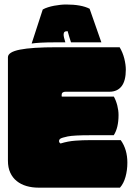

<svg xmlns="http://www.w3.org/2000/svg" viewBox="-20 -842 592 862"><path d="M171.9 -799.3Q182.1 -805.2 195.3 -809.3Q208.5 -813.5 222.7 -816.2Q236.8 -818.8 250.7 -820.3Q264.6 -821.8 276.4 -821.8Q345.2 -821.8 382.3 -802.7L435.1 -651.9H298.8Q293.9 -666 291 -676.5Q288.1 -687 286.1 -693.8Q285.2 -696.3 284.7 -698.2Q284.2 -700.2 283.7 -702.1Q273.4 -702.1 269.5 -698.5Q265.6 -694.8 265.6 -686.5Q265.6 -676.8 273.4 -651.9H229.5Q189.9 -651.9 163.1 -650.4Q136.2 -648.9 122.1 -646.5ZM517.1 -629.9Q531.2 -606.4 538.1 -578.9Q544.9 -551.3 544.9 -529.3Q544.9 -479.5 525.9 -454.8Q506.8 -430.2 471.7 -430.2H274.9Q256.8 -430.2 256.8 -416V-412.1Q256.8 -409.2 257.8 -408.2H491.2Q501 -390.6 506.6 -368.4Q512.2 -346.2 512.2 -325.7Q512.2 -268.1 490.7 -234.9H384.8Q312 -234.9 284.2 -229.5Q258.8 -224.1 251.5 -219.7Q245.1 -215.3 245.1 -208.5Q245.1 -201.7 252 -197.8Q284.7 -208 317.9 -210.4Q351.1 -212.9 384.8 -212.9H522Q551.8 -171.4 551.8 -111.8Q551.8 -78.1 543.5 -48.1Q535.2 -18.1 518.6 0.5H152.8Q124 0.5 98.9 -6.8Q73.7 -14.2 55.2 -29.1Q36.6 -43.9 26.1 -66.7Q15.6 -89.4 15.6 -120.6V-585Q15.6 -608.4 69.3 -619.1Q123 -629.9 235.4 -629.9Z"/></svg>

Font: Modak sl
Style: Regular
Weight: 400
Designer: Sarang Kulkarni, Maithili Shingre, Noopur Datye
Foundry: Ek Type
Version: Version 1.036;PS Version 1.000;hotconv 1.0.79;makeotf.lib2.5